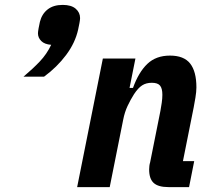

<svg xmlns="http://www.w3.org/2000/svg" viewBox="-20 -764 858 784"><path d="M236 -744Q271 -744 289 -728.5Q307 -713 307 -690Q307 -684 304.5 -670Q302 -656 299 -643Q287 -589 250 -539.5Q213 -490 160 -451H76Q114 -483 142.5 -513Q171 -543 189 -581Q162 -583 148.5 -596.5Q135 -610 135 -628Q135 -634 137.5 -648Q140 -662 143 -675Q151 -707 174.5 -725.5Q198 -744 236 -744ZM295 0 400 -525H533L509 -405H523Q546 -469 581.5 -503Q617 -537 674 -537Q731 -537 756.5 -504.5Q782 -472 782 -407Q782 -390 778 -365.5Q774 -341 771 -326L727 -106H773L752 0H668Q626 0 607.5 -17Q589 -34 589 -72Q589 -79 590 -87Q591 -95 593 -101L635 -311Q638 -327 640.5 -344.5Q643 -362 643 -377Q643 -403 633.5 -414.5Q624 -426 600 -426Q577 -426 560.5 -415.5Q544 -405 527 -379Q513 -357 501 -331.5Q489 -306 483 -275L428 0Z"/></svg>

Font: IBM Plex Sans Cond
Style: Bold Italic
Weight: 700
Width: 3
Italic angle: -11°
Designer: Mike Abbink, Paul van der Laan, Pieter van Rosmalen
Foundry: Bold Monday
Version: Version 1.3